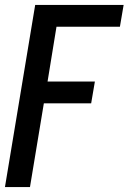

<svg xmlns="http://www.w3.org/2000/svg" viewBox="-21 -540 541 775"><path d="M-1 215 121 -520H478L463 -432H207L171 -211H362L347 -123H156L100 215Z"/></svg>

Font: Iosevka SS18 Semibold
Style: Italic
Weight: 600
Italic angle: -9°
Monospace: yes
Designer: Belleve Invis
Foundry: Belleve Invis
Version: Version 25.1.1; ttfautohint (v1.8.4)